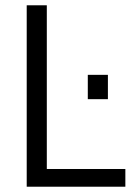

<svg xmlns="http://www.w3.org/2000/svg" viewBox="-20 -706 506 726"><path d="M81 0V-686H157V-67H454V0ZM312 -331V-423H388V-331Z"/></svg>

Font: Archivo SemiCondensed Light
Style: Regular
Weight: 300
Width: 4
Designer: Hector Gatti
Foundry: Omnibus-Type
Version: Version 2.001